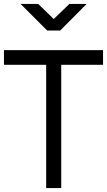

<svg xmlns="http://www.w3.org/2000/svg" viewBox="-24 -949 540 969"><path d="M-4 -622V-696H496V-622H285V0H209V-622ZM413 -929 280 -795H214L80 -929H169L247 -853L326 -929Z"/></svg>

Font: TitilliumText22L Rg
Style: Regular
Weight: 400
Designer: Campivisivi
Foundry: Campivisivi
Version: 1.000